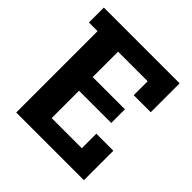

<svg xmlns="http://www.w3.org/2000/svg" viewBox="-183 -831 973 973"><g transform="rotate(45 303.0 -345.0)"><path d="M436 -483V-583H224V-401H455V-303H224V-107H440V-211H562V0H77V-583H15V-690H558V-483Z"/></g></svg>

Font: Mozilla Headline ExtraLight
Style: Regular
Weight: 200
Designer: Studio DRAMA
Foundry: Studio DRAMA
Version: Version 1.000